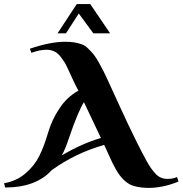

<svg xmlns="http://www.w3.org/2000/svg" viewBox="-22 -913 892 938"><path d="M843 -48 850 -26Q774 5 703 5Q676 5 652.5 0.5Q629 -4 619 -9L609 -14Q595 -22 582.5 -34.5Q570 -47 561.5 -58.5Q553 -70 542.5 -88.5Q532 -107 527 -118Q522 -129 512 -150.5Q502 -172 499 -179L487 -205Q348 -166 231 -82Q154 3 3 3L-2 -18Q58 -28 102 -65.5Q146 -103 169.5 -150Q193 -197 213 -265Q231 -327 268.5 -383.5Q306 -440 361 -470Q342 -505 329 -535Q325 -543 313.5 -568.5Q302 -594 294.5 -606.5Q287 -619 273.5 -636.5Q260 -654 243 -662Q226 -670 205 -670Q174 -670 131 -655L124 -675Q224 -709 297 -709Q343 -709 376 -697Q392 -692 408 -676.5Q424 -661 435.5 -647Q447 -633 462 -605.5Q477 -578 483.5 -565.5Q490 -553 503.5 -523.5Q517 -494 518 -492Q530 -465 559 -402.5Q588 -340 604.5 -304.5Q621 -269 646.5 -218Q672 -167 695 -125Q717 -85 740.5 -61.5Q764 -38 798 -39Q822 -39 843 -48ZM471 -239 388 -414Q360 -370 315 -239Q298 -186 280 -154Q379 -212 471 -239ZM419 -893 516 -750H434L363 -847L300 -750H259L353 -893Z"/></svg>

Font: Uncial Antiqua
Style: Regular
Weight: 400
Designer: Astigmatic (AOETI)
Foundry: Astigmatic (AOETI)
Version: Version 1.000